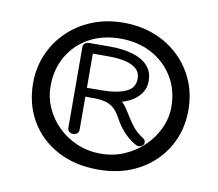

<svg xmlns="http://www.w3.org/2000/svg" viewBox="-63 -568 749 659"><g transform="rotate(10 311.5 -239.0)"><path d="M459.5 -102.4Q459.5 -95.9 453.9 -91.1Q448.2 -86.4 442.5 -86.4Q437.3 -86.4 432.8 -88.5Q428.4 -90.7 426.3 -91.8Q403.3 -106.1 386.2 -125.1Q369.1 -144.1 357.3 -166.1Q346.4 -186.9 334.2 -199Q322.1 -211.1 305.1 -216.5Q288.1 -221.8 262 -222L231.7 -222.2L232 -106.1V-105.6Q232 -98.8 226.1 -93.7Q220.2 -88.6 212.4 -88.6Q204.3 -88.6 198.5 -93.7Q192.8 -98.8 192.8 -105.8L192 -388.9Q192 -396.1 197.7 -400.9Q203.5 -405.6 211.3 -405.9L280.8 -406.1H286.8Q331 -406.1 364.7 -396.1Q398.4 -386.2 417.4 -365.4Q436.5 -344.7 436.5 -312.3Q436.5 -289.7 425.5 -272.6Q414.5 -255.5 396.8 -244Q379 -232.4 358.4 -226.8Q370.1 -216.6 381.6 -197.3Q396.8 -172.2 411.7 -152Q426.6 -131.9 451.1 -116.5Q459.5 -111.3 459.5 -102.4ZM288.1 -372.1H231.2L231.7 -252.8Q233 -253 235.1 -253L288.6 -253.5Q336.7 -253.9 367.3 -267.6Q397.8 -281.3 397.8 -313.5Q397.8 -335.7 382.9 -348.5Q368.1 -361.3 343.1 -366.7Q318.2 -372.1 288.1 -372.1ZM317.3 -494.9Q377 -494.9 426.8 -475.3Q476.5 -455.6 512.6 -420.4Q548.8 -385.1 568.5 -338.4Q588.1 -291.8 588.1 -237.6Q588.1 -165.3 554 -107.7Q519.9 -50.1 459 -16.6Q398.1 16.8 317.3 16.8Q235.3 16.8 174.4 -16.5Q113.5 -49.7 80.2 -107.1Q46.9 -164.6 46.9 -237.6Q46.9 -290.7 66.8 -337.4Q86.7 -384.1 123.1 -419.5Q159.4 -454.9 208.9 -474.9Q258.5 -494.9 317.3 -494.9ZM317.3 -439.3Q254 -439.3 206.9 -412.9Q159.8 -386.6 133.8 -341Q107.8 -295.4 107.8 -237.6Q107.8 -197.6 123.9 -161.8Q139.9 -126 168.5 -98.2Q197.2 -70.4 235.1 -54.4Q273.1 -38.5 317.3 -38.5Q361.2 -38.5 399.6 -55.2Q437.9 -71.9 467 -100.2Q496 -128.6 512.2 -164.2Q528.5 -199.8 528.5 -237.6Q528.5 -297.6 500.6 -343Q472.8 -388.4 425.1 -413.9Q377.4 -439.3 317.3 -439.3Z"/></g></svg>

Font: Manjari
Style: Regular
Weight: 400
Designer: Santhosh Thottingal <santhosh.thottingal@gmail.com>
Foundry: SMC
Version: Version 2.000